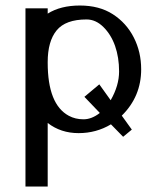

<svg xmlns="http://www.w3.org/2000/svg" viewBox="-20 -472 571 692"><path d="M151.9 -248V-246.1Q151.9 -95.7 228 -54.7Q251.5 -42 281 -42Q310.5 -42 339.8 -64.9L284.2 -123L337.9 -168L378.9 -110.8Q409.2 -163.6 409.2 -214.4Q409.2 -265.1 394.8 -306.2Q380.4 -347.2 352.8 -374.5Q325.2 -401.9 292 -401.9Q216.3 -401.9 184.1 -362.5Q151.9 -323.2 151.9 -248ZM488.8 -222.2Q488.8 -124 418.9 -55.2L455.1 -4.9L423.8 21L379.9 -23.9Q327.1 7.8 263.2 7.8Q199.2 7.8 151.9 -28.8V200.2H71.8V-441.9H151.9V-422.9Q198.2 -452.1 268.1 -452.1Q337.9 -452.1 386.7 -420.7Q435.5 -389.2 462.2 -336.9Q488.8 -284.7 488.8 -222.2Z"/></svg>

Font: Pfennig
Style: Medium
Weight: 500
Version: Version 20120410 ; ttfautohint (v0.8)